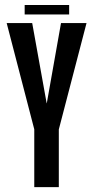

<svg xmlns="http://www.w3.org/2000/svg" viewBox="-20 -770 386 790"><path d="M121 0H222V-237.5L336 -675H231L172.5 -345H172L112.5 -675H7.5L121 -238ZM81.5 -710.5H264.5V-749.5H81.5Z"/></svg>

Font: Anybody ExtraCondensed Medium
Style: Regular
Weight: 500
Width: 2
Version: Version 1.113;gftools[0.9.25]